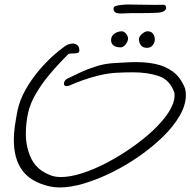

<svg xmlns="http://www.w3.org/2000/svg" viewBox="-20 -789 840 847"><path d="M242 38Q220 38 198 33Q116 14 78.5 -37Q41 -88 41 -172Q41 -201 45.5 -232.5Q50 -264 57 -300Q67 -348 92.5 -393Q118 -438 150 -476Q182 -514 212 -541Q242 -568 261 -581Q267 -587 278.5 -592Q290 -597 301 -597Q312 -597 321 -590Q330 -583 330 -566Q330 -556 319 -554.5Q308 -553 296 -553Q284 -553 280 -549Q271 -540 246 -514Q221 -488 191.5 -452Q162 -416 137.5 -374Q113 -332 104 -291Q99 -268 96.5 -245Q94 -222 94 -199Q94 -137 119.5 -86.5Q145 -36 208 -14Q226 -8 249 -8Q290 -8 343 -25Q396 -42 452 -71.5Q508 -101 561 -138Q614 -175 657 -215.5Q700 -256 725 -295.5Q750 -335 750 -368Q750 -371 750 -374.5Q750 -378 749 -381Q729 -437 680 -453.5Q631 -470 566 -470Q549 -470 531 -469.5Q513 -469 494 -468Q457 -466 417.5 -456.5Q378 -447 343.5 -434.5Q309 -422 287 -412Q280 -409 274 -409Q262 -409 262 -421Q262 -426 266.5 -433Q271 -440 281 -444Q302 -454 333.5 -469Q365 -484 404.5 -496.5Q444 -509 488 -511Q511 -512 534.5 -513.5Q558 -515 583 -515Q626 -515 667 -506.5Q708 -498 742 -473.5Q776 -449 796 -400Q798 -393 799 -385.5Q800 -378 800 -370Q800 -326 773 -279Q746 -232 699.5 -186.5Q653 -141 595 -100.5Q537 -60 474.5 -29Q412 2 352 20Q292 38 242 38ZM512 -580Q493 -580 481.5 -588Q470 -596 470 -612Q470 -629 483.5 -639.5Q497 -650 516 -651Q527 -651 535.5 -641Q544 -631 545 -620Q545 -607 534.5 -593.5Q524 -580 512 -580ZM628 -578Q610 -578 601.5 -589.5Q593 -601 593 -616Q593 -628 606.5 -639.5Q620 -651 631 -651Q647 -651 655 -640Q663 -629 663 -615Q663 -602 654 -590Q645 -578 628 -578ZM529 -730Q498 -728 489.5 -734Q481 -740 481 -749Q481 -760 491.5 -763Q502 -766 522 -768Q527 -769 535 -769Q543 -769 553 -769Q584 -769 627 -768Q670 -767 699 -768Q713 -768 713 -754Q713 -748 705.5 -741.5Q698 -735 678 -733Q659 -732 637 -731.5Q615 -731 595 -731Q574 -731 556.5 -731Q539 -731 529 -730Z"/></svg>

Font: Grape Nuts
Style: Regular
Weight: 400
Designer: Robert E. Leuschke
Foundry: Robert E. Leuschke
Version: Version 1.010; ttfautohint (v1.8.3)